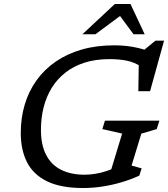

<svg xmlns="http://www.w3.org/2000/svg" viewBox="-20 -936 846 966"><path d="M405.5 -57Q432.5 -57 461.2 -61.8Q490 -66.5 519.2 -76.5Q548.5 -86.5 577 -103L529.5 -50L594.5 -264L495 -286.5L508 -329H782L768.5 -286.5L691 -263.5L642 -103L692.5 -89L681 -52.5Q639 -33 591.5 -19Q544 -5 495.2 2.5Q446.5 10 398.5 10Q286 10 216.8 -23.8Q147.5 -57.5 116 -119.8Q84.5 -182 84.5 -266.5Q84.5 -343 104.5 -410Q124.5 -477 163.8 -531.8Q203 -586.5 260.2 -626Q317.5 -665.5 391.5 -686.8Q465.5 -708 555.5 -708Q588 -708 618 -704.5Q648 -701 674.8 -694.8Q701.5 -688.5 725.5 -679.5L697.5 -678.5L762 -731.5H805.5L735 -477H676L678.5 -632.5L692 -600Q655 -623.5 616.8 -631Q578.5 -638.5 531 -638.5Q460.5 -638.5 405.2 -620.8Q350 -603 308.8 -570.5Q267.5 -538 240.2 -493.8Q213 -449.5 199.5 -396Q186 -342.5 186 -283Q186 -207 212 -156.8Q238 -106.5 287.2 -81.8Q336.5 -57 405.5 -57ZM394.5 -763.5 558 -916H636.5L708 -763.5H652L576.5 -865.5H597.5L460 -763.5Z"/></svg>

Font: Newsreader 9pt
Style: Italic
Weight: 400
Italic angle: -17°
Designer: Hugues Gentile
Foundry: Production Type
Version: Version 1.003